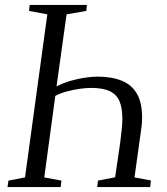

<svg xmlns="http://www.w3.org/2000/svg" viewBox="-20 -763 682 783"><path d="M10.5 0 14.5 -26.5 82 -39.5 173 -704.5 98.5 -718.5 101 -743H334.5L332 -718.5L251.5 -704.5L210.5 -410.5Q237 -424.5 267.2 -433.2Q297.5 -442 326.5 -446.2Q355.5 -450.5 377.5 -450.5Q435.5 -450.5 476.2 -434Q517 -417.5 538.2 -381Q559.5 -344.5 559.5 -284.5Q559.5 -273.5 558.8 -261.5Q558 -249.5 556 -237L528.5 -39.5L595.5 -27L592.5 0H376.5L379.5 -26.5L449.5 -40L470 -180Q473.5 -208.5 476.2 -233.5Q479 -258.5 479 -279.5Q479 -322 467.5 -349.8Q456 -377.5 428 -391Q400 -404.5 350.5 -404.5Q332.5 -404.5 306.2 -401Q280 -397.5 253 -390.2Q226 -383 205.5 -372L160.5 -39.5L230.5 -26.5L227.5 0Z"/></svg>

Font: Merriweather 96pt Light
Style: Italic
Weight: 300
Italic angle: -7.8°
Version: Version 2.101